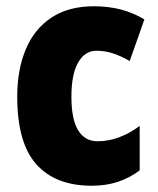

<svg xmlns="http://www.w3.org/2000/svg" viewBox="-20 -634 505 613"><path d="M273 -41Q157 -41 96 -109.5Q35 -178 35 -325Q35 -412 62.5 -477Q90 -542 144.5 -578Q199 -614 280 -614Q327 -614 366.5 -603.5Q406 -593 441 -572L394 -439Q367 -455 341 -463.5Q315 -472 288 -472Q251 -472 229.5 -434.5Q208 -397 208 -325Q208 -253 229.5 -218Q251 -183 291 -183Q360 -183 426 -232V-90Q394 -66 356.5 -53.5Q319 -41 273 -41Z"/></svg>

Font: Noto Sans Tamil UI Condensed Black
Style: Regular
Weight: 900
Width: 3
Designer: Jelle Bosma - Monotype Design Team
Foundry: Monotype Imaging Inc.
Version: Version 2.004; ttfautohint (v1.8.4.7-5d5b)